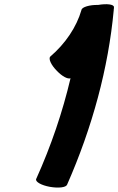

<svg xmlns="http://www.w3.org/2000/svg" viewBox="-20 -846 550 893"><path d="M292 13C410 -255 484 -530 509 -799V-802C510 -806 510 -809 510 -813C510 -826 477 -830 436 -823C397 -824 361 -813 359 -800C336 -720 284 -643 214 -583C204 -573 218 -543 245 -516C269 -491 295 -477 308 -482C271 -325 218 -168 148 -13C144 0 173 16 212 23C252 30 287 26 292 13Z"/></svg>

Font: Nupuram Black Oblique
Style: Regular
Weight: 900
Designer: Santhosh Thottingal (santhosh.thottingal@gmail.com)
Foundry: SMC
Version: Version 1.000